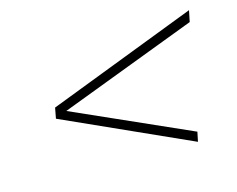

<svg xmlns="http://www.w3.org/2000/svg" viewBox="-64 -630 691 559"><g transform="rotate(-15 282.0 -350.5)"><path d="M544 -539 537 -505 123 -348 476 -191 470 -162 88 -334 94 -366Z"/></g></svg>

Font: Montserrat ExtraLight
Style: Italic
Weight: 200
Italic angle: -11.3°
Designer: Julieta Ulanovsky
Foundry: Julieta Ulanovsky
Version: Version 9.000; ttfautohint (v1.8.4.7-5d5b)